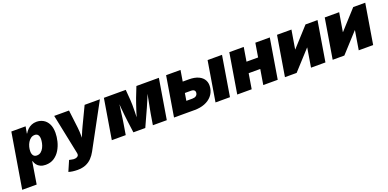

<svg xmlns="http://www.w3.org/2000/svg" viewBox="-36 -1397 4947 2450"><g transform="rotate(-20 2437.0 -171.5)"><path d="M-29.8 204.1 94.2 -542.5H288.1L271.5 -450.2H275.4Q291 -478 314.5 -500.7Q337.9 -523.4 368.7 -536.6Q399.4 -549.8 436 -549.8Q485.8 -549.8 527.1 -526.9Q568.4 -503.9 593.3 -456.3Q618.2 -408.7 618.2 -335.4Q618.2 -280.8 603.5 -220.9Q588.9 -161.1 558.1 -109.4Q527.3 -57.6 478.8 -25.1Q430.2 7.3 362.3 7.3Q321.8 7.3 292.2 -6.6Q262.7 -20.5 244.9 -43.5Q227.1 -66.4 220.2 -94.2H214.8L166.5 204.1ZM296.4 -143.6Q330.1 -143.6 353 -162.4Q376 -181.2 390.4 -209.7Q404.8 -238.3 411.1 -268.8Q417.5 -299.3 417.5 -323.2Q417.5 -359.9 402.8 -379.6Q388.2 -399.4 358.4 -399.4Q328.6 -399.4 305.4 -382.8Q282.2 -366.2 266.4 -339.6Q250.5 -313 242.4 -282.2Q234.4 -251.5 234.4 -222.7Q234.4 -185.1 250.5 -164.3Q266.6 -143.6 296.4 -143.6Z M601.6 190.9 662.6 50.3 692.9 56.6Q722.2 64 744.9 60.1Q767.6 56.2 779.8 44.2Q792 32.2 790 15.1L788.1 0.5L676.3 -542.5H877.4L907.2 -296.9Q913.6 -241.2 913.3 -184.8Q913.1 -128.4 914.6 -61.5H877Q900.4 -128.4 923.1 -185.3Q945.8 -242.2 972.2 -296.9L1089.4 -542.5H1296.9L974.1 51.8Q949.7 96.7 916.3 131.8Q882.8 167 835.4 187.3Q788.1 207.5 721.7 207.5Q688 207.5 656 203.1Q624 198.7 601.6 190.9Z M1261.2 0 1351.1 -542.5H1647.9L1659.2 -399.9Q1661.6 -373.5 1661.9 -331.3Q1662.1 -289.1 1661.1 -240.2Q1660.2 -191.4 1658.2 -145.3Q1656.2 -99.1 1653.8 -65.9H1629.9Q1638.7 -98.6 1652.3 -144.8Q1666 -190.9 1681.6 -239.7Q1697.3 -288.6 1711.9 -331.1Q1726.6 -373.5 1736.3 -399.9L1792.5 -542.5H2097.7L2007.8 0H1818.8L1844.2 -153.8Q1848.1 -175.3 1855.2 -212.2Q1862.3 -249 1871.1 -293.2Q1879.9 -337.4 1888.2 -381.6Q1896.5 -425.8 1902.3 -462.4H1913.6Q1895.5 -407.7 1871.1 -348.1Q1846.7 -288.6 1823.5 -237.1Q1800.3 -185.5 1785.6 -153.8L1715.8 0H1554.2L1533.7 -153.8Q1529.8 -188 1523.4 -240.5Q1517.1 -293 1512.5 -351.6Q1507.8 -410.2 1508.3 -462.4H1519.5Q1513.7 -425.8 1507.3 -381.6Q1501 -337.4 1495.1 -293.2Q1489.3 -249 1484.4 -212.2Q1479.5 -175.3 1475.6 -153.8L1450.2 0Z M2284.2 -393.1H2450.7Q2528.3 -393.1 2580.6 -368.9Q2632.8 -344.7 2656 -300.3Q2679.2 -255.9 2668.9 -194.3Q2659.2 -134.8 2621.3 -91.1Q2583.5 -47.4 2523.2 -23.7Q2462.9 0 2385.3 0H2106L2195.8 -542.5H2391.6L2326.7 -146.5H2409.2Q2439.5 -146.5 2457.8 -159.2Q2476.1 -171.9 2480 -195.3Q2484.4 -220.2 2470.2 -233.6Q2456.1 -247.1 2425.3 -247.1H2259.8ZM2669.4 0 2759.3 -542.5H2955.1L2865.7 0Z M3434.1 -353.5 3410.2 -206.1H3136.7L3160.6 -353.5ZM3250 -542.5 3160.6 0H2964.4L3054.2 -542.5ZM3604 -542.5 3514.2 0H3317.9L3407.7 -542.5Z M4162.1 0H3966.3L4008.8 -258.3H4006.8L3771 0H3612.3L3702.1 -542.5H3897.9L3855.5 -288.1H3857.9L4088.9 -542.5H4252Z M4810.1 0H4614.3L4656.7 -258.3H4654.8L4418.9 0H4260.3L4350.1 -542.5H4545.9L4503.4 -288.1H4505.9L4736.8 -542.5H4899.9Z"/></g></svg>

Font: Inter 16pt Black
Style: Italic
Weight: 900
Italic angle: -9.3988°
Version: Version 4.001;git-66647c0bb